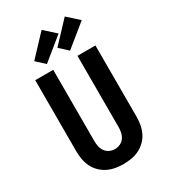

<svg xmlns="http://www.w3.org/2000/svg" viewBox="-237 -1102 1074 1221"><g transform="rotate(-30 300.0 -492.0)"><path d="M300 8Q271 8 241.5 3Q212 -2 185.5 -15Q159 -28 137.5 -49Q116 -70 103 -96.5Q90 -123 84.5 -152Q79 -181 79 -210V-735H211V-210Q211 -190 215.5 -170.5Q220 -151 231.5 -135Q243 -119 261.5 -110.5Q280 -102 300 -102Q320 -102 338.5 -110.5Q357 -119 368.5 -135Q380 -151 384.5 -170.5Q389 -190 389 -210V-735H521V-210Q521 -181 515.5 -152Q510 -123 497 -96.5Q484 -70 462.5 -49Q441 -28 414.5 -15Q388 -2 358.5 3Q329 8 300 8ZM365 -787 304 -843 444 -992 526 -918ZM195 -787 134 -843 274 -992 356 -918Z"/></g></svg>

Font: Iosevka Custom XBdEx
Style: Regular
Weight: 800
Width: 7
Monospace: yes
Designer: Belleve Invis
Foundry: Belleve Invis
Version: Version 11.2.4; ttfautohint (v1.8.4)